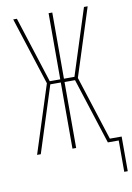

<svg xmlns="http://www.w3.org/2000/svg" viewBox="-98 -796 706 1026"><g transform="rotate(-10 255.0 -282.5)"><path d="M491 170V0H432L317 -358H260V0H240V-359H183L68 0H48L166 -368L48 -735H68L183 -376H240V-735H260V-376H317L432 -735H452L334 -367L446 -18H510V170Z"/></g></svg>

Font: Iosevka SS18 Thin
Style: Regular
Weight: 100
Monospace: yes
Designer: Belleve Invis
Foundry: Belleve Invis
Version: Version 25.1.1; ttfautohint (v1.8.4)